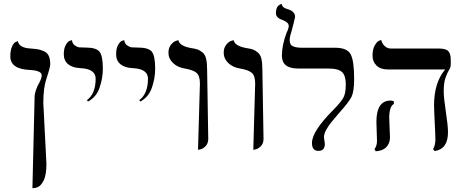

<svg xmlns="http://www.w3.org/2000/svg" viewBox="-20 -766 2383 989"><path d="M147 203.1 158.2 -264.2Q158.2 -298.8 185.1 -345.2Q194.8 -365.2 194.8 -377.9Q194.8 -402.8 131.8 -405.8Q32.7 -410.6 33.2 -476.1Q33.2 -508.3 42.5 -527.6Q51.8 -546.9 62 -550.3L71.8 -554.2Q78.6 -519 138.2 -516.1Q163.1 -514.2 175.5 -512Q188 -509.8 205.6 -502.4Q223.1 -495.1 231 -478.5Q238.8 -461.9 238.8 -435.1Q238.8 -418.9 219.2 -360.8Q203.1 -314 203.1 -235.8L219.2 78.1Q219.2 106 215.6 127.9Q211.9 149.9 205.6 162.4Q199.2 174.8 192.1 183.8Q185.1 192.9 177 196.5Q168.9 200.2 163.6 201.7Q158.2 203.1 152.3 203.1Z M433.6 -243.2 427.7 -250Q472.7 -283.2 472.7 -360.8Q472.7 -411.6 393.6 -415Q352.5 -417 330.6 -435.5Q308.6 -454.1 308.6 -486.8Q308.6 -516.6 319.1 -534.9Q329.6 -553.2 340.3 -556.2L350.6 -559.1Q352.5 -541 365.7 -532Q378.9 -522.9 389.9 -522Q400.9 -521 421.9 -521Q475.1 -521 492.4 -500Q509.8 -479 509.8 -411.1Q509.8 -364.3 493.2 -315.2Q476.6 -266.1 433.6 -243.2Z M703.1 -243.2 697.3 -250Q742.2 -283.2 742.2 -360.8Q742.2 -411.6 663.1 -415Q622.1 -417 600.1 -435.5Q578.1 -454.1 578.1 -486.8Q578.1 -516.6 588.6 -534.9Q599.1 -553.2 609.9 -556.2L620.1 -559.1Q622.1 -541 635.3 -532Q648.4 -522.9 659.4 -522Q670.4 -521 691.4 -521Q744.6 -521 762 -500Q779.3 -479 779.3 -411.1Q779.3 -364.3 762.7 -315.2Q746.1 -266.1 703.1 -243.2Z M1000 5.9 1009.8 -335.9Q1009.8 -376 992.2 -390.9Q974.6 -405.8 931.6 -413.1Q894.5 -418.9 871.1 -441.4Q847.7 -463.9 847.7 -494.1Q847.7 -519 860.1 -534.9Q872.6 -550.8 885.7 -555.2L898.9 -559.1Q903.8 -530.3 960.9 -519Q986.8 -515.1 998.3 -511Q1009.8 -506.8 1023.2 -495.8Q1036.6 -484.9 1041.7 -463.4Q1046.9 -441.9 1046.9 -405.8L1052.7 -50.8Q1052.7 -27.8 1039.8 -13.9Q1026.9 0 1013.2 2.9Z M1284.7 5.9 1294.4 -335.9Q1294.4 -376 1276.9 -390.9Q1259.3 -405.8 1216.3 -413.1Q1179.2 -418.9 1155.8 -441.4Q1132.3 -463.9 1132.3 -494.1Q1132.3 -519 1144.8 -534.9Q1157.2 -550.8 1170.4 -555.2L1183.6 -559.1Q1188.5 -530.3 1245.6 -519Q1271.5 -515.1 1283 -511Q1294.4 -506.8 1307.9 -495.8Q1321.3 -484.9 1326.4 -463.4Q1331.5 -441.9 1331.5 -405.8L1337.4 -50.8Q1337.4 -27.8 1324.5 -13.9Q1311.5 0 1297.9 2.9Z M1472.2 -558.1Q1472.2 -535.2 1488.8 -527.6Q1505.4 -520 1537.1 -520H1707Q1769 -520 1786.6 -485.6Q1804.2 -451.2 1804.2 -360.8Q1804.2 -296.9 1791.7 -269.5Q1779.3 -242.2 1725.1 -182.1Q1696.3 -147.9 1684.8 -134Q1673.3 -120.1 1661.1 -98.6Q1648.9 -77.1 1648.9 -61Q1648.9 -53.2 1651.1 -41.5Q1653.3 -29.8 1653.3 -24.9Q1653.3 11.2 1620.1 11.2Q1586.9 11.2 1586.9 -29.8Q1586.9 -89.8 1698.2 -201.2Q1737.3 -241.2 1749.3 -263.7Q1761.2 -286.1 1761.2 -332Q1761.2 -374 1743.2 -393.6Q1725.1 -413.1 1668 -413.1H1515.1Q1432.1 -413.1 1432.1 -479Q1432.1 -533.2 1456.1 -597.2Q1467.3 -619.1 1467.3 -632.8Q1467.3 -650.9 1435.1 -663.1Q1400.9 -674.3 1401.4 -698.2Q1401.4 -711.4 1404.3 -720.7Q1407.2 -730 1411.6 -734.4Q1416 -738.8 1420.7 -741.5Q1425.3 -744.1 1428.2 -745.1L1431.2 -746.1Q1433.1 -726.1 1460.9 -719.2Q1500 -708 1500 -678.2Q1500 -676.3 1491.5 -642.6Q1482.9 -608.9 1481 -602.1Q1472.2 -577.1 1472.2 -558.1Z M1984.9 -159.2Q1984.9 -150.4 1986.8 -109.1Q1988.8 -67.9 1988.8 -58.1Q1988.8 -28.3 1970.2 -8.5Q1951.7 11.2 1915.5 13.2L1908.7 2Q1921.9 -13.2 1921.9 -41Q1921.9 -49.8 1920.4 -88.9Q1918.9 -127.9 1918.9 -138.2Q1918.9 -248 1991.7 -248Q2001.5 -248 2008.8 -244.1V-231Q1984.9 -216.3 1984.9 -159.2ZM2265.6 -295.9Q2265.6 -262.7 2276.6 -190.4Q2287.6 -118.2 2287.6 -85Q2287.6 2 2218.8 12.2L2210.9 2Q2223.1 -19 2222.7 -48.8Q2222.7 -69.8 2219.2 -136Q2215.8 -202.1 2215.8 -223.1Q2215.8 -340.3 2272.9 -408.2H1977.5Q1940.4 -408.2 1919.7 -428.2Q1898.9 -448.2 1898.9 -479Q1898.9 -512.2 1910.4 -532Q1921.9 -551.8 1932.6 -556.2L1943.8 -560.1Q1947.8 -542 1961.2 -529.1Q1974.6 -516.1 1992.7 -516.1H2238.8Q2276.9 -516.1 2289.3 -502.4Q2301.8 -488.8 2301.8 -458V-434.1Q2301.8 -418.9 2292.7 -405Q2283.7 -391.1 2274.7 -365Q2265.6 -338.9 2265.6 -295.9Z"/></svg>

Font: Linux Biolinum O
Style: Bold
Weight: 700
Designer: Philipp H. Poll
Foundry: Philipp H. Poll
Version: Version 1.3.2